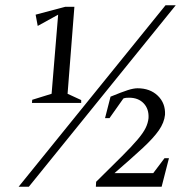

<svg xmlns="http://www.w3.org/2000/svg" viewBox="-20 -713 691 733"><path d="M102 -320 103 -332 177 -355 202 -657 124 -614 116 -657 229 -687H264L238 -355L290 -331V-320ZM51 0 612 -693H651L90 0ZM346 0 347 -19Q407 -78 445.5 -116.5Q484 -155 505.5 -180.5Q527 -206 536 -224.5Q545 -243 547 -262Q549 -297 528.5 -318.5Q508 -340 473 -340Q467 -340 461.5 -339.5Q456 -339 451 -337L398 -262H381L402 -344Q446 -362 468 -369Q490 -376 505 -376Q553 -376 582.5 -347.5Q612 -319 610 -275Q607 -245 586.5 -215.5Q566 -186 525 -148Q484 -110 417 -52H565L608 -109H625L597 0Z"/></svg>

Font: Ancizar Serif Light
Style: Italic
Weight: 300
Italic angle: -4°
Designer: Cesar Puertas, Viviana Monsalve, Julian Moncada, Julian Prieto, Jose Castro, Felipe Aragon, Mariel Hernandez, Sara Alarc
Version: Version 8.100